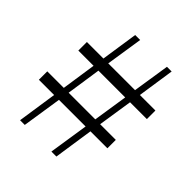

<svg xmlns="http://www.w3.org/2000/svg" viewBox="-194 -828 953 953"><g transform="rotate(45 282.5 -351.5)"><path d="M321 0H356L387 -208H506V-267H396L424 -449H542V-509H433L462 -703H429L399 -509H211L241 -703H206L177 -509H61V-449H168L141 -267H25V-208H132L101 0H134L166 -208H353ZM175 -267 202 -449H390L362 -267Z"/></g></svg>

Font: Noto Serif KR Light
Style: Regular
Weight: 300
Designer: Ryoko NISHIZUKA 西塚涼子 (kana & ideographs); Frank Grießhammer (Latin, Greek & Cyrillic); Wenlong ZHANG 张文龙 (bopomofo); San
Foundry: Adobe
Version: Version 2.001;hotconv 1.1.0;makeotfexe 2.6.0